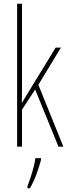

<svg xmlns="http://www.w3.org/2000/svg" viewBox="-20 -780 364 1021"><path d="M97 -361Q97 -326 97 -296.5Q97 -267 96 -233H97Q107 -250 113 -260.5Q119 -271 128 -285L276 -527H304L184 -329L317 0H291L167 -304L97 -197V0H71V-760H97ZM198 71Q189 105 174 146Q159 187 139 221H126V211Q133 193 142 165.5Q151 138 158.5 109.5Q166 81 168 61H198Z"/></svg>

Font: Noto Sans ExtraCondensed Thin
Style: Regular
Weight: 100
Width: 2
Designer: Monotype Design Team
Foundry: Monotype Imaging Inc.
Version: Version 2.013; ttfautohint (v1.8.4.7-5d5b)